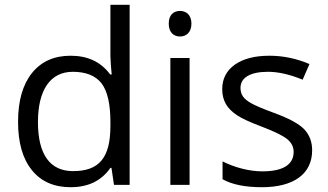

<svg xmlns="http://www.w3.org/2000/svg" viewBox="-20 -780 1383 810"><path d="M460.9 0H526.9V-759.8H445.8V-542L447.8 -504.4L451.2 -465.8H444.8C406.2 -518.6 350.6 -544.9 277.8 -544.9C208 -544.9 153.8 -520.5 114.7 -471.7C75.7 -422.9 56.2 -354.5 56.2 -266.1C56.2 -177.7 75.7 -109.9 114.7 -62C153.3 -14.2 208 9.8 277.8 9.8C352.5 9.8 408.2 -17.6 445.8 -71.8H450.2ZM288.1 -58.1C190.9 -58.1 140.1 -128.4 140.1 -265.1C140.1 -399.9 191.9 -477.1 287.1 -477.1C342.3 -477.1 382.8 -460.9 408.2 -428.7C433.1 -396 445.8 -341.8 445.8 -266.1V-249C445.8 -114.7 398.9 -58.1 288.1 -58.1Z M779.8 -535.2H698.7V0H779.8ZM691.9 -680.2C691.9 -643.6 712.4 -626 739.7 -626C765.6 -626 787.6 -643.6 787.6 -680.2C787.6 -716.8 765.6 -733.9 739.7 -733.9C712.4 -733.9 691.9 -717.3 691.9 -680.2Z M1296.9 -146C1296.9 -181.6 1285.6 -210.9 1263.7 -234.4C1241.2 -257.8 1198.2 -281.2 1134.8 -304.2C1088.4 -321.3 1057.1 -334.5 1041 -343.8C1008.3 -361.8 994.6 -380.4 994.6 -409.2C994.6 -451.7 1034.2 -477.1 1110.8 -477.1C1154.3 -477.1 1203.1 -465.8 1256.8 -443.8L1285.6 -509.8C1230.5 -533.2 1174.3 -544.9 1116.7 -544.9C1054.7 -544.9 1006.3 -532.2 970.7 -507.3C935.1 -481.9 917.5 -447.3 917.5 -403.8C917.5 -379.4 922.9 -358.4 933.1 -340.8C943.4 -323.2 959 -307.6 980 -293.9C1001 -279.8 1036.1 -263.7 1085.9 -245.1C1138.2 -225.1 1173.8 -207.5 1191.9 -192.9C1210 -177.7 1218.8 -160.2 1218.8 -139.2C1218.8 -84 1171.4 -57.1 1086.9 -57.1C1032.2 -57.1 970.2 -73.2 918.9 -99.1V-23.9C958.5 -1.5 1014.2 9.8 1085 9.8C1219.2 9.8 1296.9 -46.4 1296.9 -146Z"/></svg>

Font: Samim
Style: Regular
Weight: 400
Foundry: DejaVu fonts team - Redesigned by Saber Rastikerdar
Version: Version 4.0.5